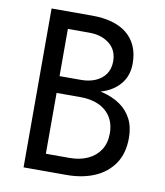

<svg xmlns="http://www.w3.org/2000/svg" viewBox="-80 -766 717 833"><g transform="rotate(10 279.0 -350.0)"><path d="M80 0V-700H260Q307 -700 345 -689.5Q383 -679 410.5 -657.5Q438 -636 453 -603Q468 -570 468 -525Q468 -476 442 -441Q416 -406 370 -388Q361 -385 352 -382Q358 -381 364 -379Q407 -368 439.5 -345.5Q472 -323 490 -288Q508 -253 508 -205Q508 -136 476.5 -90.5Q445 -45 391.5 -22.5Q338 0 270 0ZM165 -417H260Q295 -417 323 -429Q351 -441 367 -464Q383 -487 383 -520Q383 -570 348 -597.5Q313 -625 260 -625H165ZM165 -75H270Q315 -75 349.5 -91Q384 -107 403.5 -137Q423 -167 423 -210Q423 -242 412 -267Q401 -292 380.5 -309Q360 -326 332 -334.5Q304 -343 270 -343H165Z"/></g></svg>

Font: Venryn Sans
Style: Regular
Weight: 400
Designer: Owen Earl, indestructible type* (font) & Cristiano Sobral (main changes)
Version: Version 3.600; ttfautohint (v1.8.3)